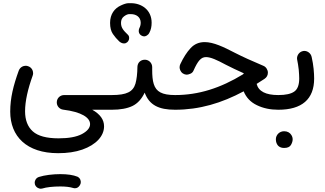

<svg xmlns="http://www.w3.org/2000/svg" viewBox="-20 -662 2033 1200"><path d="M43.9 35.6C43.9 189.9 146 295.4 343.3 295.4C400.9 295.4 451.2 288.1 494.6 272.9C580.6 242.7 630.4 188.5 630.4 127.4C630.4 85.9 606 51.8 556.6 23.9H678.7C704.1 23.9 724.6 3.4 724.6 -22C724.6 -47.4 704.1 -67.9 678.7 -67.9H380.9C354 -67.9 335 -46.4 335 -23.4V-18.6C336.4 2.9 353.5 21 375 23.4C489.7 37.6 543 73.2 543 113.8C543 136.7 525.9 157.7 492.2 175.8C458 193.8 409.2 202.6 346.2 202.6C271 202.6 217.3 188 185.1 159.2C152.8 130.4 136.7 88.4 136.7 33.2C136.7 -29.8 154.3 -106.4 184.1 -189C186 -194.3 187 -199.2 187 -204.6C187 -217.8 180.2 -239.7 156.2 -248C150.9 -250 146 -251 140.6 -251C127.4 -251 106.4 -244.1 97.2 -220.7C63.5 -127.4 43.9 -49.8 43.9 35.6ZM198.2 490.2C204.1 509.3 222.7 517.6 234.9 517.6C238.3 517.6 241.2 517.1 244.6 516.1C270.5 507.8 312.5 503.4 356.9 503.4C388.7 503.4 415 506.3 436.5 512.7C440.9 514.2 444.8 514.6 448.2 514.6C460.4 514.6 470.7 508.8 478.5 496.6C482.9 490.2 484.9 483.9 484.9 476.6C484.9 470.2 483.9 452.6 464.4 442.4C437.5 431.6 401.9 426.3 356.9 426.3C310.1 426.3 258.8 432.6 223.6 443.8C203.6 450.2 196.8 468.3 196.8 479.5C196.8 482.9 197.3 486.8 198.2 490.2Z M632.3 -22C632.3 3.4 653.3 23.9 678.7 23.9C731.9 23.9 774.9 16.1 807.6 0.5C839.8 -15.1 865.2 -43 884.3 -83C913.1 -4.9 972.7 23.9 1074.2 23.9H1074.7C1100.1 23.9 1120.6 3.4 1120.6 -22C1120.6 -47.4 1100.1 -67.9 1074.7 -67.9H1074.2C1033.7 -67.9 1003.4 -73.2 982.4 -84.5C940.4 -106.4 931.2 -154.8 931.2 -225.1V-240.2V-242.7C931.2 -265.6 913.6 -287.1 888.2 -288.6H883.8C861.8 -288.6 840.3 -272.9 838.9 -245.1C838.4 -200.7 834 -165.5 826.7 -139.6C819.3 -113.8 804.2 -95.2 781.7 -84.5C759.3 -73.2 725.1 -67.9 678.7 -67.9C653.3 -67.9 632.3 -47.4 632.3 -22ZM668 -519C668 -489.7 673.8 -466.8 685.5 -449.7C697.3 -432.6 710.4 -417 725.6 -402.8C739.3 -390.6 752 -390.6 755.9 -390.6C763.2 -390.6 769.5 -393.1 774.9 -397.9C788.1 -409.7 787.1 -422.4 787.1 -425.8C787.1 -433.1 784.7 -439.5 779.3 -444.8C751.5 -471.7 736.3 -488.3 736.3 -519C736.3 -537.1 742.7 -550.3 754.9 -559.6C767.1 -568.8 777.8 -573.2 786.1 -573.7H798.8C830.6 -573.7 859.4 -555.7 859.4 -520C859.4 -507.8 856.4 -496.1 850.6 -485.4C848.1 -479.5 847.2 -474.1 847.2 -468.8C847.2 -462.4 847.7 -449.7 863.8 -439.9C869.6 -436.5 875.5 -434.6 880.9 -434.6C889.2 -434.6 905.8 -440.4 914.1 -458.5C923.3 -475.6 927.7 -496.1 927.7 -520C927.7 -601.1 863.3 -642.1 798.8 -642.1H781.7C770.5 -641.6 754.9 -637.2 735.4 -627.9C695.8 -609.9 668 -573.7 668 -519Z M1259.3 -398.9C1223.6 -398.9 1194.3 -386.2 1171.4 -361.3C1147.9 -336.4 1126.5 -302.7 1106.9 -261.2C1104 -254.9 1102.5 -248 1102.5 -241.7C1102.5 -232.4 1106.4 -213.9 1123.5 -202.6C1131.3 -197.8 1139.2 -195.3 1147.5 -195.3C1152.8 -195.3 1160.6 -197.3 1169.9 -201.2C1179.2 -205.1 1186 -211.9 1189.9 -221.7C1216.8 -281.7 1236.3 -305.2 1267.6 -305.2C1296.4 -305.2 1335.4 -287.6 1390.6 -257.8C1424.3 -240.2 1461.4 -223.1 1504.4 -203.6C1502 -201.7 1500 -199.7 1498.5 -197.3C1357.9 -111.3 1220.7 -67.9 1074.7 -67.9C1049.3 -67.9 1028.3 -46.9 1028.3 -22C1028.3 2 1049.3 23.9 1074.7 23.9C1226.6 23.9 1365.7 -17.6 1502.9 -91.3C1519 -51.8 1546.9 -22.9 1585.9 -4.4C1625 14.6 1669.4 23.9 1719.2 23.9H1719.7C1745.1 23.9 1765.6 3.4 1765.6 -22C1765.6 -47.4 1745.1 -67.9 1719.7 -67.9H1719.2C1640.6 -67.9 1595.7 -91.3 1584 -137.7C1600.1 -147.5 1616.2 -157.7 1632.8 -168.9C1647 -178.2 1654.3 -191.4 1654.3 -208C1654.3 -225.6 1642.6 -244.1 1626.5 -250.5C1553.7 -281.2 1494.6 -308.1 1449.7 -331.1C1377.4 -368.7 1314 -398.9 1259.3 -398.9Z M1673.8 -22C1673.8 3.4 1694.3 23.9 1719.7 23.9C1866.2 23.9 1943.4 -41.5 1943.4 -170.9C1943.4 -204.6 1939.5 -255.9 1928.2 -304.2C1923.8 -329.1 1901.9 -343.8 1882.3 -343.8C1880.4 -343.8 1878.4 -343.8 1876 -343.3C1851.1 -339.4 1836.4 -317.4 1836.4 -297.4C1836.4 -295.4 1836.4 -293.5 1836.9 -291C1841.3 -270 1844.7 -248 1847.2 -225.6C1849.1 -203.1 1850.1 -185.1 1850.1 -171.4C1850.1 -131.3 1839.8 -104 1819.3 -89.8C1798.8 -75.2 1765.6 -67.9 1719.7 -67.9C1694.3 -67.9 1673.8 -47.4 1673.8 -22ZM1704.1 208.5C1704.1 217.3 1705.6 225.1 1708 231.9C1713.9 248 1728 262.7 1755.9 262.7C1776.9 262.7 1791 256.3 1798.3 244.1C1805.7 231.4 1809.1 219.7 1809.1 209C1809.1 198.7 1806.2 189.9 1800.8 181.6C1792.5 168 1777.3 158.2 1755.9 158.2C1725.1 158.2 1704.1 182.6 1704.1 208.5Z"/></svg>

Font: Mikhak Medium
Style: Regular
Weight: 500
Designer: Amin Abedi
Version: Version 3.2